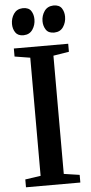

<svg xmlns="http://www.w3.org/2000/svg" viewBox="-63 -988 483 1024"><g transform="rotate(-5 179.0 -476.5)"><path d="M90.5 -809Q61 -809 48 -828.5Q35 -848 35 -874Q35 -904 51 -927.8Q67 -951.5 97.5 -953H101.5Q131.5 -953 144 -933.8Q156.5 -914.5 156.5 -888.5Q156.5 -858 140.2 -834Q124 -810 93 -809ZM254 -809Q224.5 -809 211.5 -829Q198.5 -849 198.5 -874.5Q198.5 -904.5 214.8 -928Q231 -951.5 262 -953H265Q295 -953 307.8 -933.8Q320.5 -914.5 320.5 -888.5Q320.5 -858 304.5 -834Q288.5 -810 257.5 -809ZM116.5 -54V-686.5L33.5 -700V-743H324.5V-700L240.5 -686.5V-53.5L324.5 -41V0H33.5V-42Z"/></g></svg>

Font: Merriweather 60pt SemiBold
Style: Regular
Weight: 600
Version: Version 2.100